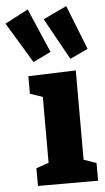

<svg xmlns="http://www.w3.org/2000/svg" viewBox="-121 -892 507 929"><g transform="rotate(-5 132.5 -427.5)"><path d="M256 -97 245 -111 317 -86V0H25V-86L97 -111L86 -97V-434L96 -424L25 -448V-533L256 -541ZM56 -599 -63 -796 50 -855 142 -641ZM235 -599 123 -801 237 -855 322 -640Z"/></g></svg>

Font: Bitter Thin ExtraBold
Style: Regular
Weight: 800
Version: Version 3.020